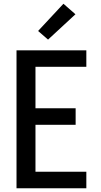

<svg xmlns="http://www.w3.org/2000/svg" viewBox="-20 -1003 540 1023"><path d="M68 0V-735H440V-647H169V-426H383V-338H169V-88H440V0ZM236 -792 183 -838 318 -983 382 -927Z"/></svg>

Font: Iosevka SS04 Semibold
Style: Regular
Weight: 600
Monospace: yes
Designer: Belleve Invis
Foundry: Belleve Invis
Version: Version 19.0.0; ttfautohint (v1.8.4)